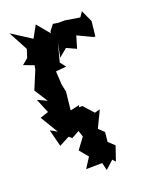

<svg xmlns="http://www.w3.org/2000/svg" viewBox="-144 -639 692 906"><g transform="rotate(-20 202.0 -185.5)"><path d="M396 -414 404 -489 377 -548 360 -523 286 -535H250L228 -539L205 -509L204 -500L151 -564L118 -504L20 -567L72 -470L59 -429L29 -404L80 -385L76 -364L38 -273L81 -206L34 -228L64 -156L22 -142L76 -53L42 -72L64 14L115 -13L130 -1L175 -26L203 -12L190 -92L214 -137L167 -126L177 -217L169 -255L165 -323L218 -328L196 -356L221 -452L206 -377L247 -411L295 -389L313 -450L387 -415ZM285 174 310 101 280 73 285 25 258 -1 298 -84 271 -77 226 -127H150V-80L179 9L138 64L176 110L182 95L141 159L222 158L231 196L272 159Z"/></g></svg>

Font: Asimov Aggro
Style: Condensed
Weight: 500
Designer: Google
Version: Version 2.000980; 2014